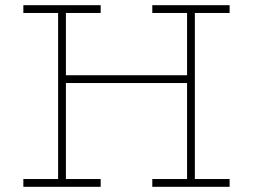

<svg xmlns="http://www.w3.org/2000/svg" viewBox="-20 -720 975 740"><path d="M865 -670V-700H567V-670H701V-430H234V-670H368V-700H70V-670H204V-30H70V0H368V-30H234V-400H701V-30H567V0H865V-30H731V-670Z"/></svg>

Font: Space Cowgirl Thin
Style: Regular
Weight: 100
Designer: Valery Marier
Foundry: Valery Marier
Version: Version 1.000;hotconv 1.0.109;makeotfexe 2.5.65596